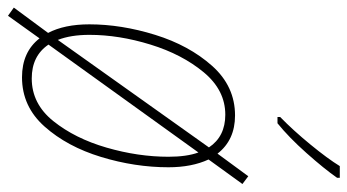

<svg xmlns="http://www.w3.org/2000/svg" viewBox="-222 -626 892 493"><g transform="rotate(90 224.5 -380.0)"><path d="M295 -646Q331 -675 371.5 -720.5Q412 -766 435 -799V-806H405Q386 -775 349.5 -730.5Q313 -686 279 -653V-646ZM68 -163Q68 -239 93 -320Q118 -401 164 -456.5Q210 -512 273 -512Q329 -512 357 -470L81 -82Q68 -115 68 -163ZM93 -58 370 -443Q381 -413 381 -366Q381 -288 357.5 -207Q334 -126 289.5 -70.5Q245 -15 180 -15Q122 -15 93 -58ZM77 -35Q112 10 177 10Q252 10 303.5 -48Q355 -106 381.5 -193Q408 -280 408 -366Q408 -426 388 -469L451 -556L431 -571L373 -492Q338 -537 275 -537Q200 -537 147.5 -478Q95 -419 68 -332Q41 -245 41 -163Q41 -99 63 -57L-2 31L19 46Z"/></g></svg>

Font: Noto Sans Display SemiCondensed Thin
Style: Italic
Weight: 250
Width: 4
Designer: Monotype Design team
Foundry: Monotype Imaging Inc.
Version: 1.000